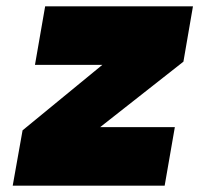

<svg xmlns="http://www.w3.org/2000/svg" viewBox="-20 -584 627 604"><path d="M295 -184H530L498 0H20L51 -174L302 -380H90L122 -564H587L557 -390Z"/></svg>

Font: Fz Poppins Black
Style: Italic
Weight: 900
Italic angle: -10°
Designer: Ninad Kale (Devanagari), Jonny Pinhorn (Latin)
Foundry: Indian Type Foundry
Version: Vit hóa bi Vntype.Com & FontZin.Com